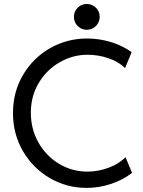

<svg xmlns="http://www.w3.org/2000/svg" viewBox="-20 -917 704 945"><path d="M43.9 -360.4Q43.9 -465.3 94 -549.3Q144 -633.3 227.5 -680.4Q311 -727.5 408.2 -727.5Q469.2 -727.5 526.9 -709.7Q584.5 -691.9 627.9 -660.2L595.7 -582Q563.5 -613.3 513.7 -630.4Q463.9 -647.5 410.2 -647.5Q338.9 -647.5 274.7 -611.1Q210.4 -574.7 171.1 -509.5Q131.8 -444.3 131.8 -362.3Q131.8 -281.7 169.4 -215.3Q207 -148.9 271 -110.6Q335 -72.3 410.2 -72.3Q464.4 -72.3 515.6 -91.8Q566.9 -111.3 597.7 -143.6L629.9 -66.4Q586.4 -31.7 527.1 -12Q467.8 7.8 406.2 7.8Q308.6 7.8 225.6 -40.3Q142.6 -88.4 93.3 -172.6Q43.9 -256.8 43.9 -360.4ZM343.8 -834Q343.8 -851.6 352.3 -866Q360.8 -880.4 375.2 -888.9Q389.6 -897.5 407.2 -897.5Q424.3 -897.5 439 -888.9Q453.6 -880.4 462.2 -865.7Q470.7 -851.1 470.7 -834Q470.7 -816.9 462.2 -802.2Q453.6 -787.6 439 -779.1Q424.3 -770.5 407.2 -770.5Q389.6 -770.5 375.2 -779.1Q360.8 -787.6 352.3 -802Q343.8 -816.4 343.8 -834Z"/></svg>

Font: Reddit Sans Strawberry
Style: Regular
Weight: 400
Designer: Stephen Hutchings
Foundry: Reddit
Version: Version 1.013